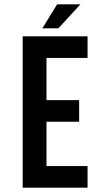

<svg xmlns="http://www.w3.org/2000/svg" viewBox="-20 -868 479 888"><path d="M195 -405H346V-305H195V-100H385V0H85V-700H385V-600H195ZM352 -848 250 -737H176L244 -848Z"/></svg>

Font: Bebas Neue Bold
Style: Regular
Weight: 700
Designer: Ryoichi Tsunekawa & LGV (GE)
Foundry: Free Software Foundation, Inc.
Version: Version 1.003 August 13, 2016